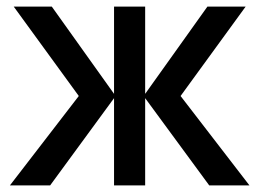

<svg xmlns="http://www.w3.org/2000/svg" viewBox="-20 -560 784 580"><path d="M131.5 0H10L218 -270L21.5 -540H136.5L324.5 -276.5V-540H418.5V-276.5L606.5 -540H722L525.5 -270L733.5 0H612L418.5 -263.5V0H324.5V-263.5Z"/></svg>

Font: Hauora SemiBold
Style: Regular
Weight: 600
Designer: Wayne Shih
Foundry: WCYS
Version: Version 1.001